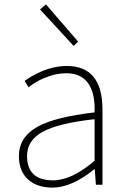

<svg xmlns="http://www.w3.org/2000/svg" viewBox="-20 -840 576 873"><path d="M111 -21Q66 -59 66 -130Q66 -216 149 -263Q229 -308 410 -329Q413 -405 388 -450Q356 -507 282 -507Q232 -507 181 -485Q142 -469 110 -443L92 -472Q107 -483 124 -493Q146 -505 168 -515Q227 -540 284 -540Q446 -540 446 -341V0H416L411 -70H408Q306 13 218 13Q152 13 111 -21ZM410 -109V-298Q243 -280 171 -239Q103 -200 103 -131Q103 -20 221 -20Q306 -20 410 -109ZM162 -797 189 -820 335 -651 315 -631Z"/></svg>

Font: Noto Sans CJK TC Thin
Style: Regular
Weight: 250
Designer: Ryoko NISHIZUKA ???? (kana & ideographs); Paul D. Hunt (Latin, Greek & Cyrillic); Wenlong ZHANG ??? (bopomofo); Sandoll 
Foundry: Adobe Systems Incorporated
Version: Version 1.004 January 19, 2016